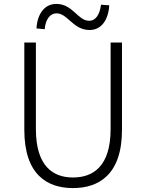

<svg xmlns="http://www.w3.org/2000/svg" viewBox="-20 -946 745 979"><path d="M352 13C483 13 602 -55 602 -284V-729H544V-288C544 -98 455 -41 352 -41C251 -41 163 -98 163 -288V-729H104V-284C104 -55 221 13 352 13ZM437 -793C498 -793 533 -846 537 -919L495 -922C489 -871 467 -840 435 -840C376 -840 352 -926 267 -926C205 -926 170 -872 166 -801L208 -797C212 -848 236 -878 268 -878C326 -878 352 -793 437 -793Z"/></svg>

Font: GenYoGothic2 TW L
Style: Regular
Weight: 300
Version: Version 2.100;PS 2.1;hotconv 16.6.51;makeotf.lib2.5.65220 DE